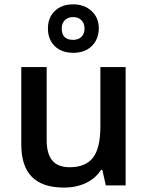

<svg xmlns="http://www.w3.org/2000/svg" viewBox="-20 -846 675 876"><path d="M553.2 0H462.9L446.8 -70.8H440.9Q417 -32.7 372.8 -11.5Q328.6 9.8 272 9.8Q173.8 9.8 125.5 -39.1Q77.1 -87.9 77.1 -187V-540H192.9V-207Q192.9 -144.5 218.5 -113.8Q244.1 -83 297.9 -83Q370.1 -83 403.8 -126Q438 -168.9 438 -271V-540H553.2ZM430.7 -716.8Q430.7 -667 398.4 -635.7Q367.2 -605 314 -605Q261.7 -605 230 -635.3Q198.7 -666 198.7 -715.8Q198.7 -765.6 229.5 -795.4Q260.7 -826.2 314 -826.2Q364.3 -826.2 397.5 -795.9Q430.7 -765.6 430.7 -716.8ZM365.7 -715.8Q365.7 -739.7 351.3 -753.9Q336.9 -768.1 314 -768.1Q290.5 -768.1 276.1 -754.2Q261.7 -740.2 261.7 -715.8Q261.7 -664.1 314 -664.1Q336.9 -664.1 351.3 -677.7Q365.7 -691.4 365.7 -715.8Z"/></svg>

Font: Open Sans
Style: SemiBold
Weight: 600
Foundry: Ascender Corporation
Version: Version 1.10